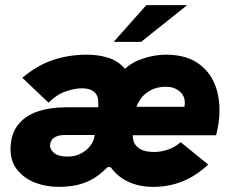

<svg xmlns="http://www.w3.org/2000/svg" viewBox="-20 -717 906 748"><path d="M208 11Q159 11 116.5 -5.5Q74 -22 47.5 -55Q21 -88 21 -135Q21 -192 48.5 -228.5Q76 -265 125 -282Q174 -299 238 -299H363V-318Q363 -337 355.5 -349Q348 -361 333.5 -367Q319 -373 299 -373Q272 -373 236.5 -361Q201 -349 169 -317L67 -414Q127 -464 188.5 -484Q250 -504 318 -504Q363 -504 401.5 -492Q440 -480 467 -449Q496 -476 540.5 -490Q585 -504 626 -504Q696 -504 742 -476.5Q788 -449 811.5 -400.5Q835 -352 835 -288Q835 -260 831.5 -237.5Q828 -215 822 -190H497Q497 -183 498.5 -175.5Q500 -168 502 -162Q510 -145 528.5 -135Q547 -125 581 -125Q608 -125 635 -134.5Q662 -144 684 -163L791 -76Q746 -33 692.5 -11Q639 11 577 11Q523 11 480.5 -8.5Q438 -28 411 -66H399Q368 -34 337 -17.5Q306 -1 274 5Q242 11 208 11ZM243 -107Q272 -107 294.5 -118.5Q317 -130 331 -148Q345 -166 348 -186L353 -218L362 -191H234Q213 -191 200 -185.5Q187 -180 181 -170.5Q175 -161 175 -149Q175 -134 191.5 -120.5Q208 -107 243 -107ZM694 -286Q697 -294 698.5 -301Q700 -308 700 -318Q700 -335 691 -348.5Q682 -362 665.5 -370.5Q649 -379 627 -379Q592 -379 568 -366Q544 -353 530.5 -335Q517 -317 512 -301H718ZM423 -554 550 -697H709L530 -554Z"/></svg>

Font: Hanken Grotesk Black
Style: Italic
Weight: 900
Italic angle: -8°
Designer: Alfredo Marco Pradil
Foundry: Hanken Design Co.
Version: Version 3.013